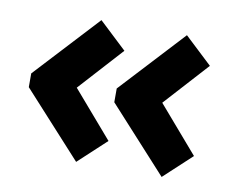

<svg xmlns="http://www.w3.org/2000/svg" viewBox="-55 -531 695 564"><g transform="rotate(10 292.0 -248.5)"><path d="M459 -37 284 -229V-270L460 -460L542 -383L423 -252L542 -114ZM204 -37 29 -229V-270L205 -460L287 -383L168 -252L287 -114Z"/></g></svg>

Font: Cairo ExtraBold
Style: Regular
Weight: 800
Designer: Mohamed Gaber, Accademia di Belle Arti di Urbino
Foundry: Kief Type Foundry, Accademia di Belle Arti di Urbino
Version: Version 3.117